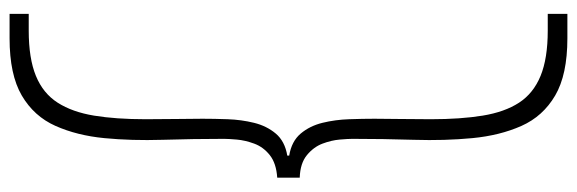

<svg xmlns="http://www.w3.org/2000/svg" viewBox="-422 -580 1205 401"><g transform="rotate(-90 180.5 -379.5)"><path d="M301 203Q225 203 181.5 177.5Q138 152 118 107Q98 62 92.5 4.5Q87 -53 89 -117.5Q91 -182 91 -246Q91 -255 89.5 -272.5Q88 -290 81 -308.5Q74 -327 57 -341Q40 -355 10 -356V-403Q40 -405 57 -418.5Q74 -432 81 -451Q88 -470 89.5 -487.5Q91 -505 91 -514Q91 -578 89 -642.5Q87 -707 92.5 -764Q98 -821 118 -866Q138 -911 181.5 -936.5Q225 -962 301 -962H352V-922H317Q259 -922 222.5 -907Q186 -892 166.5 -861.5Q147 -831 139.5 -785.5Q132 -740 132 -678Q132 -639 132.5 -612Q133 -585 133 -559Q133 -535 132 -506.5Q131 -478 124.5 -451.5Q118 -425 102 -406Q86 -387 56 -382V-378Q86 -373 102 -354Q118 -335 124.5 -308.5Q131 -282 132 -253Q133 -224 133 -200Q133 -175 132.5 -147.5Q132 -120 132 -82Q132 -20 139.5 26Q147 72 166.5 102Q186 132 222.5 147Q259 162 317 162H352V203Z"/></g></svg>

Font: Matangi Light
Style: Regular
Weight: 300
Designer: Prashant Pant
Foundry: The Graphic Ant
Version: Version 3.002